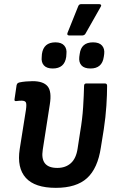

<svg xmlns="http://www.w3.org/2000/svg" viewBox="-20 -894 563 925"><path d="M249 11Q148 11 104.5 -37Q61 -85 75 -176L105 -365Q109 -393 104.5 -401Q100 -409 84 -409Q78 -409 71.5 -408.5Q65 -408 58 -407Q48 -406 50 -416L60 -484Q62 -490 64.5 -492.5Q67 -495 74 -497Q88 -500 105 -501.5Q122 -503 137 -503Q189 -503 209.5 -478Q230 -453 220 -391L186 -173Q179 -129 196.5 -107Q214 -85 256 -85Q296 -85 321.5 -108Q347 -131 354 -179L366 -257Q377 -321 380.5 -378Q384 -435 385 -480Q385 -492 396 -492H485Q496 -492 496 -481Q496 -439 492.5 -384.5Q489 -330 480 -271L466 -184Q451 -83 399.5 -36Q348 11 249 11ZM315 -723Q301 -723 305 -735L356 -862Q360 -874 370 -874H459Q464 -874 466.5 -870.5Q469 -867 465 -861L393 -734Q388 -723 375 -723ZM234 -564Q205 -564 191.5 -579Q178 -594 181 -620L182 -634Q190 -690 247 -690Q276 -690 289.5 -674.5Q303 -659 300 -634L299 -620Q291 -564 234 -564ZM416 -564Q386 -564 372.5 -579Q359 -594 362 -620L364 -634Q371 -690 428 -690Q458 -690 471.5 -674.5Q485 -659 482 -634L480 -620Q472 -564 416 -564Z"/></svg>

Font: Sofia Sans Semi Condensed
Style: Bold Italic
Weight: 700
Italic angle: -9°
Version: Version 4.100